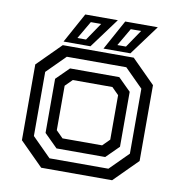

<svg xmlns="http://www.w3.org/2000/svg" viewBox="-78 -760 784 833"><g transform="rotate(10 314.0 -344.0)"><path d="M158 0 55 -103V-437L158 -540H470.5L573.5 -437V-103L470.5 0ZM186.5 -46.5H446L526.5 -127V-413L446 -493.5H184L103 -412.5V-130ZM209 -94 150.5 -152V-390.5L206.5 -446H423.5L479 -391V-149L423.5 -94ZM227 -141.5H401.5L432 -172V-368L401.5 -398.5H227L196.5 -368V-172ZM334.5 -556 407 -688H550.5L453 -556ZM215 -581.5H253L306 -659.5H260.5ZM158.5 -556 231 -688H374.5L277 -556ZM391 -581.5H429L482 -659.5H436.5Z"/></g></svg>

Font: Tourney Medium
Style: Regular
Weight: 500
Designer: Tyler Finck
Foundry: Etcetera Type Co
Version: Version 1.015